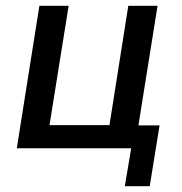

<svg xmlns="http://www.w3.org/2000/svg" viewBox="-20 -512 628 663"><path d="M411 131 433 0H38L116 -492H217L151 -80H358L423 -492H524L458 -79H531L497 131Z"/></svg>

Font: Nunito Sans 10pt SemiCondensed SemiBold
Style: Italic
Weight: 600
Width: 4
Italic angle: -9°
Designer: Vernon Adams
Foundry: Vernon Adams
Version: Version 3.101;gftools[0.9.27]